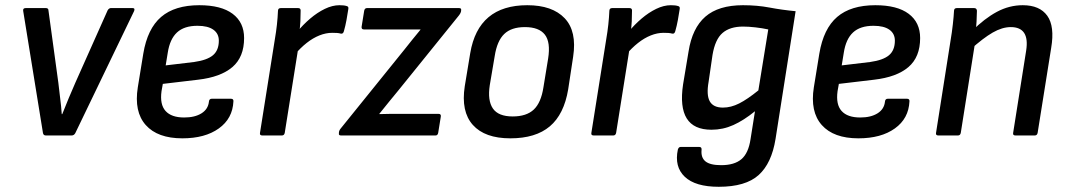

<svg xmlns="http://www.w3.org/2000/svg" viewBox="-20 -520 4096 737"><path d="M156 0Q147 0 145 -9L69 -478Q67 -489 79 -489H156Q166 -489 166 -480L204 -202Q207 -172 211 -142.5Q215 -113 217 -82H219Q231 -113 243.5 -142.5Q256 -172 269 -202L393 -480Q395 -484 398.5 -486.5Q402 -489 405 -489H489Q494 -489 495.5 -486.5Q497 -484 495 -478L269 -9Q264 0 255 0Z M680 11Q585 11 539.5 -40Q494 -91 509 -185L530 -314Q546 -410 598.5 -455Q651 -500 745 -500Q829 -500 873 -467Q917 -434 917 -374Q917 -301 872 -262.5Q827 -224 740 -214L605 -198L600 -170Q593 -119 615.5 -94Q638 -69 687 -69Q728 -69 753.5 -85Q779 -101 782 -130Q783 -141 793 -141H866Q877 -141 876 -131Q873 -65 820 -27Q767 11 680 11ZM616 -269 725 -282Q775 -289 797.5 -308Q820 -327 820 -364Q820 -391 799 -406Q778 -421 738 -421Q687 -421 659.5 -395.5Q632 -370 624 -318Z M987 0Q976 0 978 -10L1035 -369Q1040 -398 1043 -425.5Q1046 -453 1047 -478Q1047 -489 1058 -489H1124Q1134 -489 1134 -480Q1134 -461 1133 -437.5Q1132 -414 1128 -394L1127 -349L1073 -10Q1071 0 1062 0ZM1111 -310 1120 -397Q1143 -425 1170.5 -448.5Q1198 -472 1227 -486Q1256 -500 1283 -500Q1301 -500 1310 -497Q1315 -496 1316.5 -493Q1318 -490 1317 -485Q1314 -465 1310 -443Q1306 -421 1300 -400Q1297 -389 1288 -391Q1281 -393 1273.5 -393.5Q1266 -394 1255 -394Q1231 -394 1206 -384Q1181 -374 1157 -355Q1133 -336 1111 -310Z M1289 0Q1279 0 1281 -9V-12Q1282 -20 1288 -27L1531 -328Q1547 -348 1562.5 -367.5Q1578 -387 1594 -406V-407Q1571 -407 1548 -407Q1525 -407 1502 -407H1377Q1367 -407 1368 -417L1378 -479Q1380 -489 1389 -489H1742Q1752 -489 1750 -480V-478Q1749 -470 1741 -460L1510 -174Q1492 -152 1473.5 -129.5Q1455 -107 1436 -83V-82Q1461 -83 1483.5 -83Q1506 -83 1530 -83H1663Q1674 -83 1672 -72L1662 -10Q1660 0 1652 0Z M1939 11Q1841 11 1795 -40.5Q1749 -92 1764 -189L1785 -316Q1816 -500 2004 -500Q2100 -500 2147.5 -450Q2195 -400 2180 -302L2161 -177Q2145 -81 2090.5 -35Q2036 11 1939 11ZM1948 -73Q2001 -73 2029 -99.5Q2057 -126 2066 -185L2084 -295Q2094 -358 2071.5 -387Q2049 -416 1995 -416Q1943 -416 1915.5 -389.5Q1888 -363 1879 -305L1860 -193Q1851 -134 1872 -103.5Q1893 -73 1948 -73Z M2259 0Q2248 0 2250 -10L2307 -369Q2312 -398 2315 -425.5Q2318 -453 2319 -478Q2319 -489 2330 -489H2396Q2406 -489 2406 -480Q2406 -461 2405 -437.5Q2404 -414 2400 -394L2399 -349L2345 -10Q2343 0 2334 0ZM2383 -310 2392 -397Q2415 -425 2442.5 -448.5Q2470 -472 2499 -486Q2528 -500 2555 -500Q2573 -500 2582 -497Q2587 -496 2588.5 -493Q2590 -490 2589 -485Q2586 -465 2582 -443Q2578 -421 2572 -400Q2569 -389 2560 -391Q2553 -393 2545.5 -393.5Q2538 -394 2527 -394Q2503 -394 2478 -384Q2453 -374 2429 -355Q2405 -336 2383 -310Z M2832 -500Q2887 -500 2934 -491Q2981 -482 3034 -477L2957 13Q2942 107 2892 152Q2842 197 2739 197Q2649 197 2608.5 158.5Q2568 120 2582 54Q2585 44 2593 44H2664Q2674 44 2673 55Q2670 85 2688 99.5Q2706 114 2748 114Q2799 114 2826 91Q2853 68 2861 14L2878 -93Q2835 -58 2795 -40Q2755 -22 2711 -22Q2643 -22 2616 -65.5Q2589 -109 2602 -196L2623 -322Q2637 -412 2687.5 -456Q2738 -500 2832 -500ZM2755 -107Q2786 -107 2817.5 -123Q2849 -139 2891 -173L2929 -407Q2906 -412 2879.5 -415Q2853 -418 2832 -418Q2782 -418 2753.5 -393.5Q2725 -369 2715 -309L2700 -206Q2691 -155 2704.5 -131Q2718 -107 2755 -107Z M3275 11Q3180 11 3134.5 -40Q3089 -91 3104 -185L3125 -314Q3141 -410 3193.5 -455Q3246 -500 3340 -500Q3424 -500 3468 -467Q3512 -434 3512 -374Q3512 -301 3467 -262.5Q3422 -224 3335 -214L3200 -198L3195 -170Q3188 -119 3210.5 -94Q3233 -69 3282 -69Q3323 -69 3348.5 -85Q3374 -101 3377 -130Q3378 -141 3388 -141H3461Q3472 -141 3471 -131Q3468 -65 3415 -27Q3362 11 3275 11ZM3211 -269 3320 -282Q3370 -289 3392.5 -308Q3415 -327 3415 -364Q3415 -391 3394 -406Q3373 -421 3333 -421Q3282 -421 3254.5 -395.5Q3227 -370 3219 -318Z M3878 0Q3867 0 3869 -10L3919 -326Q3933 -416 3860 -416Q3827 -416 3790.5 -395Q3754 -374 3704 -329L3711 -401Q3759 -449 3806.5 -474.5Q3854 -500 3906 -500Q3971 -500 4000 -459.5Q4029 -419 4015 -336L3963 -10Q3961 0 3952 0ZM3582 0Q3571 0 3573 -10L3629 -366Q3634 -395 3637.5 -426.5Q3641 -458 3642 -478Q3642 -489 3653 -489H3719Q3729 -489 3730 -479Q3730 -464 3728.5 -437Q3727 -410 3724 -390V-364L3668 -10Q3666 0 3657 0Z"/></svg>

Font: Sofia Sans Semi Condensed SemiBold
Style: Italic
Weight: 600
Italic angle: -9°
Version: Version 4.100